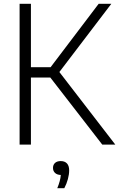

<svg xmlns="http://www.w3.org/2000/svg" viewBox="-20 -760 626 1009"><path d="M517.5 0 244.5 -352.5H142.5V0H83V-740H142.5V-407H246L498.5 -740H565L292 -381.5L586 0ZM343.5 135.5Q343.5 156 336.8 181.2Q330 206.5 318 229H281Q297.5 189.5 299.5 159.5Q280.5 159 269.5 149Q258.5 139 258.5 122.5Q258.5 106 269.2 96.2Q280 86.5 299 86.5Q320.5 86.5 332 99Q343.5 111.5 343.5 135.5Z"/></svg>

Font: Encode Sans Semi Condensed Light
Style: Regular
Weight: 300
Width: 4
Designer: Multiple Designers
Foundry: Impallari Type
Version: Version 2.000